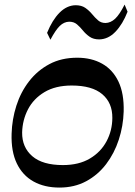

<svg xmlns="http://www.w3.org/2000/svg" viewBox="-20 -815 596 845"><path d="M241.5 10.5Q175.6 10.5 127.4 -16.3Q79.2 -43.2 53.9 -95.9Q28.6 -148.6 31.1 -226.6Q32.9 -289.7 52 -349.7Q71.1 -409.6 107.9 -457.2Q144.7 -504.8 197.6 -532.9Q250.4 -561 319.7 -561Q382.7 -561 429.4 -534.8Q476.2 -508.6 501.3 -456.1Q526.4 -403.5 524.3 -324.2Q522.4 -260.2 502.8 -200.2Q483.2 -140.2 447.1 -92.7Q410.9 -45.1 359.2 -17.3Q307.6 10.5 241.5 10.5ZM256.8 -88.5Q327.1 -88.5 375.4 -117.2Q423.7 -145.8 448.9 -193.2Q474.1 -240.5 474.4 -295.9Q475.1 -362.2 430.1 -400.4Q385.1 -438.6 295.7 -438.6Q224.1 -438.6 175.7 -409.6Q127.4 -380.6 103.1 -333.6Q78.8 -286.6 77.4 -231.9Q76.8 -166.6 122.2 -127.5Q167.5 -88.5 256.8 -88.5ZM201.9 -640.2 187.2 -670.4Q210.1 -726.9 242 -759.1Q273.9 -791.3 312.8 -792Q338.7 -792 355.5 -780.3Q372.3 -768.5 385.2 -752.9Q398 -737.3 411.5 -725.5Q425.1 -713.8 444.4 -713.8Q467.2 -714.4 486.8 -732.7Q506.3 -751 528.4 -794.8L541.4 -763.5Q519.9 -708.4 488.1 -675.3Q456.4 -642.2 416.5 -641.6Q391.2 -641.6 374.6 -653.2Q357.9 -664.7 345.2 -680.4Q332.6 -696 318.9 -707.7Q305.2 -719.5 284.5 -719.5Q261.4 -718.8 243 -700.8Q224.6 -682.9 201.9 -640.2Z"/></svg>

Font: Savate ExtraLight
Style: Italic
Weight: 200
Italic angle: -11°
Designer: Max Esnée
Foundry: Plomb Type
Version: Version 2.000